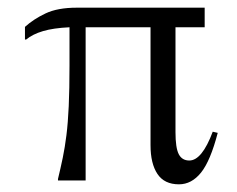

<svg xmlns="http://www.w3.org/2000/svg" viewBox="-20 -470 618 500"><path d="M131 -4Q138 -33 143.5 -59.5Q149 -86 153 -118Q157 -150 159 -193.5Q161 -237 161 -300V-399Q119 -397 92 -389Q65 -381 48 -367H45V-400Q67 -420 98.5 -435Q130 -450 180 -450H513V-399H437V-126Q437 -85 445.5 -68.5Q454 -52 473 -52Q506 -52 534 -127L547 -124Q528 -51 503.5 -20.5Q479 10 446 10Q408 10 390 -17Q372 -44 372 -92V-399H203V0H131Z"/></svg>

Font: Spectral SC Light
Style: Regular
Weight: 300
Designer: Jean-Baptiste Levee
Foundry: Production Type
Version: Version 2.001